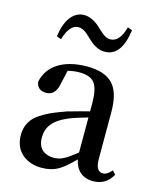

<svg xmlns="http://www.w3.org/2000/svg" viewBox="-119 -873 807 973"><g transform="rotate(15 284.5 -387.0)"><path d="M192 15C225 15 254 8 280 -7C301 -19 327 -41 359 -74C370 -19 405 13 461 13C506 13 540 -7 562 -48L545 -66C529 -47 514 -38 499 -38C474 -38 461 -60 461 -104V-350C461 -418 447 -467 418 -497C390 -526 345 -541 284 -541C161 -541 80 -489 63 -402C67 -373 85 -358 116 -358C148 -358 168 -379 176 -420L193 -494C212 -499 232 -502 252 -502C291 -502 317 -493 332 -474C348 -455 356 -419 356 -366V-325C329 -318 289 -308 238 -293L237 -292C166 -268 116 -242 87 -215C61 -190 48 -158 48 -119C48 -77 62 -44 89 -20C116 3 150 15 192 15ZM239 -50C213 -50 193 -57 178 -70C162 -85 154 -106 154 -135C154 -162 162 -186 177 -205C194 -228 224 -247 265 -264C289 -273 319 -283 356 -293V-109C327 -86 305 -70 290 -63C273 -54 256 -50 239 -50ZM348 -636C407 -636 442 -683 455 -777L431 -786C416 -731 392 -704 360 -704C348 -704 336 -708 324 -717C317 -722 306 -731 292 -744C288 -748 285 -751 283 -753C255 -777 228 -789 202 -789C173 -789 150 -776 131 -751C113 -727 101 -693 95 -649L119 -640C135 -695 159 -722 190 -722C201 -722 213 -718 225 -710C232 -705 242 -697 255 -684C260 -679 264 -676 267 -673C294 -648 321 -636 348 -636Z"/></g></svg>

Font: AllPunType SemiBold
Style: Regular
Weight: 600
Version: 1.0